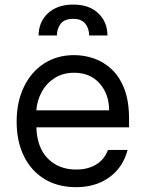

<svg xmlns="http://www.w3.org/2000/svg" viewBox="-20 -788 622 820"><path d="M305.4 11.4Q226.6 11.4 169.6 -23.6Q112.6 -58.6 81.9 -121.6Q51.1 -184.7 51.1 -268.5Q51.1 -352.3 81.9 -416.4Q112.6 -480.5 167.8 -516.5Q223 -552.6 296.9 -552.6Q339.5 -552.6 381 -538.4Q422.6 -524.1 456.7 -492.4Q490.8 -460.6 511 -408.4Q531.2 -356.2 531.2 -279.8V-244.3H135.3Q138.1 -157 184.8 -110.4Q231.5 -63.9 305.4 -63.9Q354.8 -63.9 389.9 -84.9Q425.1 -105.8 441.1 -147.7H524.9Q505.3 -72.8 446.9 -30.7Q388.5 11.4 305.4 11.4ZM135.3 -316.8H446Q446 -386 405.5 -431.6Q365.1 -477.3 296.9 -477.3Q248.9 -477.3 213.8 -454.9Q178.6 -432.5 158.4 -395.8Q138.1 -359 135.3 -316.8ZM144.9 -636.4Q144.9 -693.9 184.7 -731.2Q224.4 -768.5 292.6 -768.5Q360.8 -768.5 399.9 -731.2Q438.9 -693.9 438.9 -636.4H360.8Q360.8 -665.1 344.8 -686.3Q328.8 -707.4 292.6 -707.4Q254.3 -707.4 238.6 -685.7Q223 -664.1 223 -636.4Z"/></svg>

Font: Inter Zeller
Style: Regular
Weight: 400
Designer: Rasmus Andersson; Joe Bland
Foundry: zeller
Version: Version 3.015;git-dec3a8cb1